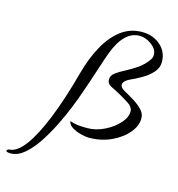

<svg xmlns="http://www.w3.org/2000/svg" viewBox="-206 -561 740 798"><g transform="rotate(15 164.5 -161.5)"><path d="M-88 153Q-95 153 -101 152Q-107 151 -109 147Q-108 141 -100 139Q-66 138 -31.5 91.5Q3 45 37.5 -41Q72 -127 104 -246Q122 -312 150.5 -364Q179 -416 218.5 -446Q258 -476 309 -476Q356 -476 388 -448Q420 -420 420 -376Q420 -351 402 -331Q384 -311 358 -296Q332 -281 309 -271Q298 -266 290.5 -258.5Q283 -251 283 -243Q283 -231 300 -221Q322 -209 344.5 -195Q367 -181 382 -165.5Q397 -150 398 -132Q400 -99 374.5 -67.5Q349 -36 306 -15.5Q263 5 210 6Q195 6 173 0.5Q151 -5 134.5 -15.5Q118 -26 116 -41Q134 -35 149.5 -33Q165 -31 191 -31Q228 -31 264.5 -49Q301 -67 325 -94Q349 -121 347 -147Q346 -164 325 -177.5Q304 -191 284 -202Q265 -213 245.5 -222Q226 -231 226 -250Q226 -267 242 -279Q258 -291 281.5 -303Q305 -315 330 -332Q355 -349 373 -375Q380 -385 380 -397Q380 -413 368.5 -426.5Q357 -440 339 -449Q321 -458 303 -458Q236 -458 197 -355Q196 -353 187 -327Q178 -301 165 -260.5Q152 -220 136 -175Q126 -145 109.5 -103.5Q93 -62 71 -17.5Q49 27 23.5 65.5Q-2 104 -30 128Q-58 152 -88 153Z"/></g></svg>

Font: Qwigley
Style: Regular
Weight: 400
Designer: Robert E. Leuschke
Foundry: Robert E. Leuschke
Version: Version 1.010; ttfautohint (v1.8.3)